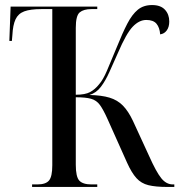

<svg xmlns="http://www.w3.org/2000/svg" viewBox="-20 -740 724 760"><path d="M107 0V-10H128Q161 -10 174 -25.5Q187 -41 187 -86V-704H144Q100 -704 76 -695Q52 -686 41.5 -663.5Q31 -641 29 -601L27 -578H17L22 -714H365V-704H342Q311 -704 295.5 -691Q280 -678 280 -630V-365Q317 -365 336.5 -375.5Q356 -386 372 -406Q388 -424 403.5 -460.5Q419 -497 443 -555Q465 -610 484 -646.5Q503 -683 525.5 -701.5Q548 -720 582 -720Q616 -720 633 -701.5Q650 -683 650 -655Q650 -633 640 -619.5Q630 -606 614 -604Q612 -631 599.5 -646Q587 -661 559 -661Q531 -661 505.5 -634.5Q480 -608 447 -531Q429 -491 413.5 -456Q398 -421 379.5 -396.5Q361 -372 334 -364Q382 -363 413.5 -353.5Q445 -344 466.5 -322Q488 -300 506 -262L570 -123Q598 -60 618 -35Q638 -10 664 -10H670V0H643Q596 0 567.5 -7Q539 -14 520 -35Q501 -56 483 -96L406 -268Q389 -306 375.5 -324.5Q362 -343 340.5 -349Q319 -355 280 -355V-88Q280 -40 294 -25Q308 -10 342 -10H365V0Z"/></svg>

Font: Noto Serif Display Condensed
Style: Regular
Weight: 400
Width: 3
Designer: Monotype Design Team
Foundry: Monotype Imaging Inc.
Version: Version 2.009